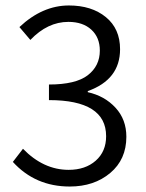

<svg xmlns="http://www.w3.org/2000/svg" viewBox="-20 -670 532 702"><path d="M235 12Q109 12 27 -78L64 -126Q139 -49 231 -49Q292 -49 330 -82.5Q368 -116 368 -172Q368 -304 159 -304V-361Q257 -361 301 -395Q345 -429 345 -485Q345 -533 314 -561.5Q283 -590 230 -590Q154 -590 91 -524L51 -571Q135 -650 232 -650Q315 -650 367 -607.5Q419 -565 419 -490Q419 -379 301 -337V-333Q363 -319 402.5 -276Q442 -233 442 -170Q442 -87 383 -37.5Q324 12 235 12Z"/></svg>

Font: Assistant
Style: Regular
Weight: 400
Designer: Hebrew By Ben Nathan, Latin by Paul Hunt
Version: Version 2.001;PS 002.001;hotconv 1.0.88;makeotf.lib2.5.64775